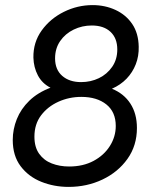

<svg xmlns="http://www.w3.org/2000/svg" viewBox="-20 -725 600 753"><path d="M249 8Q192 8 142 -12Q92 -32 61 -73Q30 -114 30 -176Q30 -218 46 -258Q62 -298 95 -330Q128 -362 178 -381Q145 -398 128.5 -429.5Q112 -461 111 -499Q110 -559 143.5 -605.5Q177 -652 230.5 -678.5Q284 -705 343 -705Q392 -705 433 -686Q474 -667 498.5 -631Q523 -595 524 -542Q525 -505 512.5 -473Q500 -441 476.5 -416.5Q453 -392 419 -377Q466 -358 491.5 -318.5Q517 -279 517 -223Q517 -154 480 -102Q443 -50 382 -21Q321 8 249 8ZM251 -72Q306 -72 347 -94Q388 -116 411 -152.5Q434 -189 434 -231Q434 -286 397 -315.5Q360 -345 299 -345Q251 -345 209 -326Q167 -307 141 -272.5Q115 -238 115 -189Q115 -148 133.5 -122Q152 -96 183 -84Q214 -72 251 -72ZM298 -403Q336 -403 368 -418.5Q400 -434 420 -463Q440 -492 440 -531Q440 -575 413.5 -600Q387 -625 340 -625Q302 -625 269 -609Q236 -593 216 -564Q196 -535 196 -496Q196 -452 224 -427.5Q252 -403 298 -403Z"/></svg>

Font: Hanken Grotesk
Style: Italic
Weight: 400
Italic angle: -8°
Designer: Alfredo Marco Pradil
Foundry: Hanken Design Co.
Version: Version 3.013